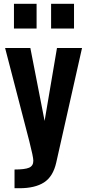

<svg xmlns="http://www.w3.org/2000/svg" viewBox="-20 -830 461 1007"><path d="M248 -680.2V-810.1H368.2V-680.2ZM53.2 -680.2V-810.1H171.9V-680.2ZM56.2 157.2V59.1Q109.9 59.1 132.3 49.6Q154.8 40 154.8 13.2Q154.8 -6.8 133.8 -88.9L6.8 -578.1H139.2L213.9 -195.8L278.8 -578.1H410.2L274.9 22.9Q258.3 96.2 210.9 126.7Q163.6 157.2 82 157.2Z"/></svg>

Font: Oswald Medium
Style: Regular
Weight: 500
Designer: Vernon Adams
Foundry: Vernon Adams
Version: Version 4.103